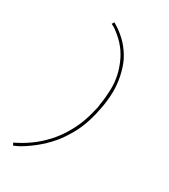

<svg xmlns="http://www.w3.org/2000/svg" viewBox="-238 -951 1075 1222"><g transform="rotate(30 300.0 -340.0)"><path d="M64 161 55 144Q82 131 108.5 115.5Q135 100 160 82Q185 64 208 43.5Q231 23 252 0.5Q273 -22 291.5 -47Q310 -72 325.5 -98Q341 -124 354 -151Q367 -178 377 -205.5Q387 -233 396 -266.5Q405 -300 409 -319L412 -343Q417 -371 419.5 -399Q422 -427 423 -455Q424 -483 421.5 -510Q419 -537 413 -563Q407 -589 398 -614Q389 -639 377.5 -662.5Q366 -686 351.5 -707Q337 -728 319.5 -747Q302 -766 278.5 -785.5Q255 -805 240 -814L220 -824L230 -841Q254 -828 275.5 -812Q297 -796 317 -777.5Q337 -759 353.5 -738Q370 -717 384.5 -693.5Q399 -670 409 -644.5Q419 -619 426 -592.5Q433 -566 437.5 -538Q442 -510 443.5 -481.5Q445 -453 442.5 -419Q440 -385 437 -366L433 -340Q428 -311 421 -281.5Q414 -252 405 -223Q396 -194 384 -166Q372 -138 356.5 -110.5Q341 -83 323.5 -57Q306 -31 285.5 -7Q265 17 242 39Q219 61 194 81Q169 101 138 121.5Q107 142 89 150Z"/></g></svg>

Font: Iosevka Aile Thin
Style: Italic
Weight: 100
Italic angle: -9°
Designer: Belleve Invis
Foundry: Belleve Invis
Version: Version 31.1.0; ttfautohint (v1.8.4)